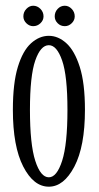

<svg xmlns="http://www.w3.org/2000/svg" viewBox="-20 -656 352 686"><path d="M154.5 11Q100 11 63 -61Q26 -133 26 -263.5Q26 -359 43.8 -417Q61.5 -475 91 -501.5Q120.5 -528 154.5 -528Q188 -528 217.2 -501.5Q246.5 -475 265 -417Q283.5 -359 283.5 -263.5Q283.5 -133 245.8 -61Q208 11 154.5 11ZM154.5 -22.5Q183 -22.5 202 -81.5Q221 -140.5 221 -263.5Q221 -385 202 -439.8Q183 -494.5 154.5 -494.5Q125 -494.5 106 -439.8Q87 -385 87 -263.5Q87 -140.5 106 -81.5Q125 -22.5 154.5 -22.5ZM211.5 -562.5Q196.5 -562.5 186 -573Q175.5 -583.5 175.5 -597.5Q175.5 -613 186 -624.2Q196.5 -635.5 211.5 -635.5Q225.5 -635.5 236.2 -624.2Q247 -613 247 -597.5Q247 -583.5 236.2 -573Q225.5 -562.5 211.5 -562.5ZM98.5 -562.5Q85 -562.5 74.2 -573Q63.5 -583.5 63.5 -597.5Q63.5 -613 74.2 -624.2Q85 -635.5 98.5 -635.5Q113.5 -635.5 124.5 -624.2Q135.5 -613 135.5 -597.5Q135.5 -583.5 124.5 -573Q113.5 -562.5 98.5 -562.5Z"/></svg>

Font: Imbue 10pt Light
Style: Regular
Weight: 300
Designer: Tyler Finck
Foundry: Etcetera Type Company
Version: Version 1.102; ttfautohint (v1.8.3)